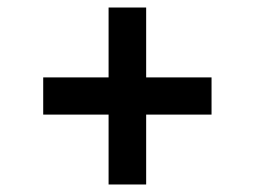

<svg xmlns="http://www.w3.org/2000/svg" viewBox="-20 -527 678 511"><path d="M543 -321V-222H95V-321ZM369 -36H269V-507H369Z"/></svg>

Font: TikTok Sans 24pt SemiBold
Style: Regular
Weight: 600
Version: Version 4.000